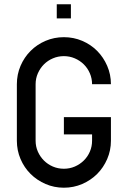

<svg xmlns="http://www.w3.org/2000/svg" viewBox="-20 -875 596 895"><path d="M58.6 -482.4Q58.6 -527.8 75.7 -567.9Q92.8 -607.9 122.6 -637.7Q152.3 -667.5 192.4 -684.6Q232.4 -701.7 277.8 -701.7Q323.2 -701.7 363.3 -684.6Q403.3 -667.5 432.9 -637.7Q462.4 -607.9 479.7 -567.9Q497.1 -527.8 497.1 -482.4H409.2Q409.2 -509.3 398.9 -533.2Q388.7 -557.1 370.6 -575Q352.5 -592.8 328.6 -603Q304.7 -613.3 277.8 -613.3Q250.5 -613.3 226.6 -603Q202.6 -592.8 184.8 -575Q167 -557.1 156.5 -533.2Q146 -509.3 146 -482.4V-219.2Q146 -191.9 156.5 -168.2Q167 -144.5 184.8 -126.7Q202.6 -108.9 226.6 -98.6Q250.5 -88.4 277.8 -88.4Q304.7 -88.4 328.6 -98.6Q352.5 -108.9 370.6 -126.7Q388.7 -144.5 398.9 -168.2Q409.2 -191.9 409.2 -219.2V-248.5H277.8V-329.1H497.1V-219.2Q497.1 -173.8 479.7 -133.8Q462.4 -93.8 432.9 -64.2Q403.3 -34.7 363.3 -17.3Q323.2 0 277.8 0Q232.4 0 192.4 -17.3Q152.3 -34.7 122.6 -64.2Q92.8 -93.8 75.7 -133.8Q58.6 -173.8 58.6 -219.2ZM310.5 -855V-789.1H244.6V-855Z"/></svg>

Font: Aeronef
Style: Regular
Weight: 400
Designer: Peter Wiegel - CAT-Fonts Germany
Foundry: CAT-Fonts, Peter Wiegel
Version: Version 0.002